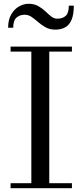

<svg xmlns="http://www.w3.org/2000/svg" viewBox="-20 -997 436 1017"><path d="M36 0V-26.5H146V-723.5H36V-750H361V-723.5H241V-26.5H361V0ZM273.5 -840Q244 -840 222.2 -852Q200.5 -864 182.8 -879.5Q165 -895 147.8 -907Q130.5 -919 110 -919Q85.5 -919 67.8 -904Q50 -889 50 -850H23Q23 -892.5 39.5 -920.8Q56 -949 81 -963Q106 -977 130.5 -977Q161 -977 182.2 -965Q203.5 -953 219.8 -937.5Q236 -922 251 -910Q266 -898 284 -898Q311.5 -898 328 -913Q344.5 -928 344.5 -967H371Q371 -920 359 -892Q347 -864 325 -852Q303 -840 273.5 -840Z"/></svg>

Font: Bodoni Moda 9pt
Style: Regular
Weight: 400
Designer: Owen Earl
Foundry: indestructible type
Version: Version 2.005